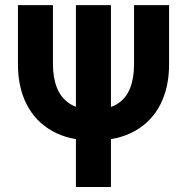

<svg xmlns="http://www.w3.org/2000/svg" viewBox="-20 -743 743 763"><path d="M281.7 0H420.9V-722.7H281.7ZM190.4 -722.7H51.3V-487.3Q51.3 -395.8 86.2 -327.8Q121.1 -259.8 188 -222.2Q254.9 -184.6 351.6 -184.6Q448.2 -184.6 515.4 -222.2Q582.5 -259.8 617.2 -327.8Q651.9 -395.8 651.9 -487.3V-722.7H512.7V-487.3Q512.7 -432.4 496.8 -392.1Q481 -351.8 445.6 -329.7Q410.2 -307.6 351.6 -307.6Q293 -307.6 257.6 -330.7Q222.2 -353.8 206.3 -394.3Q190.4 -434.8 190.4 -487.3Z"/></svg>

Font: Giphurs
Style: Regular
Weight: 400
Version: Version 2.010